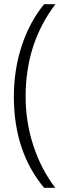

<svg xmlns="http://www.w3.org/2000/svg" viewBox="-20 -736 317 914"><path d="M46 -276Q46 -14 190 158H243Q176 70 139 -42Q102 -154 102 -277Q102 -530 244 -716H190Q120 -630 83 -516.5Q46 -403 46 -276Z"/></svg>

Font: Noto Sans UI SemiCondensed Light
Style: Regular
Weight: 300
Width: 4
Designer: Monotype Design Team
Foundry: Monotype Imaging Inc.
Version: Version 1.901